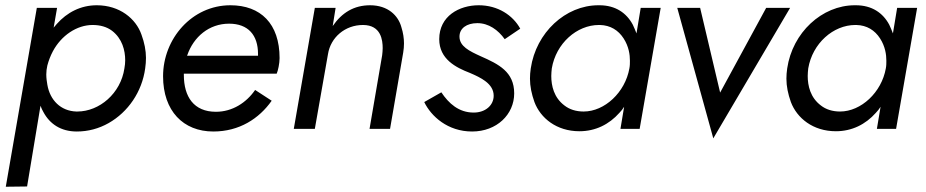

<svg xmlns="http://www.w3.org/2000/svg" viewBox="-20 -490 3521 730"><path d="M83 219 134 -88C137 -79 141 -71 145 -64C169 -19 211 10 272 10C315 10 356 -1 393 -22C467 -64 520 -141 532 -230C534 -244 535 -257 535 -270C535 -298 529 -328 518 -358C497 -419 435 -470 348 -470C287 -470 235 -443 196 -399C192 -394 188 -390 184 -385L197 -460H120L2 220ZM453 -230C439 -135 358 -66 274 -66C273 -66 271 -66 270 -66C211 -68 170 -109 160 -168C158 -180 156 -193 156 -207C156 -213 157 -218 157 -224L160 -241C165 -260 172 -278 181 -295C213 -355 272 -395 332 -395C361 -395 386 -388 406 -373C445 -343 456 -298 456 -261C456 -251 455 -241 453 -230Z M791 10C890 10 965 -39 1013 -107L950 -148C917 -100 864 -65 801 -65C717 -65 679 -122 679 -205C679 -207 679 -209 679 -210H1032C1037 -221 1043 -249 1043 -269C1043 -400 971 -470 856 -470C710 -470 600 -343 600 -200C600 -68 677 10 791 10ZM691 -278 692 -280C716 -350 775 -400 851 -400C924 -400 961 -356 961 -285C961 -282 961 -280 961 -278Z M1433 -280 1385 0H1463L1513 -290C1515 -302 1516 -314 1516 -325C1516 -344 1513 -365 1506 -387C1494 -431 1455 -470 1387 -470C1326 -470 1280 -442 1245 -391L1256 -460H1177L1097 0H1177L1227 -284C1237 -348 1292 -395 1360 -395C1429 -395 1435 -337 1435 -307C1435 -298 1434 -289 1433 -280Z M1658 -139 1593 -102C1619 -48 1682 10 1775 10C1869 10 1935 -55 1935 -135C1935 -217 1876 -246 1808 -276C1764 -296 1727 -314 1727 -351C1727 -382 1754 -402 1795 -402C1838 -402 1874 -376 1899 -341L1958 -381C1930 -432 1873 -470 1800 -470C1726 -470 1650 -429 1650 -341C1650 -265 1714 -233 1766 -213C1808 -195 1857 -172 1857 -126C1857 -90 1826 -62 1781 -62C1724 -62 1686 -97 1658 -139Z M2416 -460 2400 -363C2396 -374 2391 -385 2386 -396C2362 -441 2320 -470 2259 -470C2258 -470 2256 -470 2255 -470C2130 -470 2018 -366 1998 -230C1996 -217 1995 -203 1995 -191C1995 -162 2001 -133 2012 -102C2035 -41 2096 9 2183 9C2244 9 2296 -17 2335 -61C2342 -68 2348 -76 2353 -84L2339 0H2412L2492 -460ZM2078 -230C2094 -325 2173 -395 2257 -395C2258 -395 2260 -395 2261 -395C2301 -394 2331 -375 2351 -344C2371 -313 2375 -282 2375 -259C2375 -250 2375 -240 2373 -230C2357 -139 2279 -66 2199 -66C2170 -66 2145 -74 2126 -89C2086 -119 2076 -164 2076 -201C2076 -211 2077 -220 2078 -230Z M2555 -460 2692 36 2984 -460H2893L2718 -138L2642 -460Z M3391 -460 3375 -363C3371 -374 3366 -385 3361 -396C3337 -441 3295 -470 3234 -470C3233 -470 3231 -470 3230 -470C3105 -470 2993 -366 2973 -230C2971 -217 2970 -203 2970 -191C2970 -162 2976 -133 2987 -102C3010 -41 3071 9 3158 9C3219 9 3271 -17 3310 -61C3317 -68 3323 -76 3328 -84L3314 0H3387L3467 -460ZM3053 -230C3069 -325 3148 -395 3232 -395C3233 -395 3235 -395 3236 -395C3276 -394 3306 -375 3326 -344C3346 -313 3350 -282 3350 -259C3350 -250 3350 -240 3348 -230C3332 -139 3254 -66 3174 -66C3145 -66 3120 -74 3101 -89C3061 -119 3051 -164 3051 -201C3051 -211 3052 -220 3053 -230Z"/></svg>

Font: Jost
Style: Italic
Weight: 400
Italic angle: -5°
Version: Version 3.710